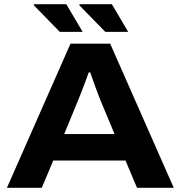

<svg xmlns="http://www.w3.org/2000/svg" viewBox="-20 -895 861 915"><path d="M13 0 316 -687H505L808 0H633L578 -130H234L179 0ZM286 -256H526L458 -419Q454 -430 447 -447.5Q440 -465 433 -485Q426 -505 419.5 -523Q413 -541 410 -550H403Q396 -530 386.5 -505Q377 -480 368 -456.5Q359 -433 353 -419ZM482 -743 358 -870 359 -875H513L591 -743ZM265 -743 141 -870 142 -875H296L374 -743Z"/></svg>

Font: Archivo SemiExpanded
Style: Bold
Weight: 700
Width: 6
Designer: Hector Gatti
Foundry: Omnibus-Type
Version: Version 2.001